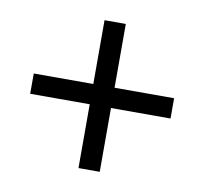

<svg xmlns="http://www.w3.org/2000/svg" viewBox="-59 -619 614 578"><g transform="rotate(10 248.5 -330.0)"><path d="M216 -104V-299H34V-361H216V-556H281V-361H463V-299H281V-104Z"/></g></svg>

Font: Giro Regular
Style: Regular
Weight: 400
Designer: Paul D. Hunt
Foundry: Adobe Systems Incorporated
Version: Version 1.000;PS 1.0;hotconv 1.0.88;makeotf.lib2.5.647800